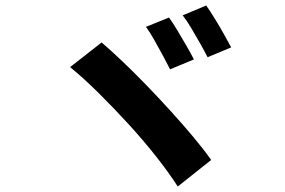

<svg xmlns="http://www.w3.org/2000/svg" viewBox="-20 -755 1040 701"><path d="M597 -691Q611 -672 628 -643.5Q645 -615 661.5 -586.5Q678 -558 688 -538L601 -502Q590 -524 574.5 -552.5Q559 -581 543 -609.5Q527 -638 513 -657ZM733 -735Q747 -715 764.5 -686.5Q782 -658 798 -629.5Q814 -601 824 -582L738 -546Q727 -568 711 -596Q695 -624 678.5 -652Q662 -680 647 -699ZM351 -600Q385 -571 427.5 -530.5Q470 -490 515.5 -443Q561 -396 605 -347.5Q649 -299 687 -253.5Q725 -208 751 -171L629 -74Q597 -124 550.5 -183Q504 -242 449.5 -301.5Q395 -361 340 -415.5Q285 -470 236 -510Z"/></svg>

Font: Farlight84_Sys_V01
Style: Bold
Weight: 700
Designer: Monotype Design Team, Nadine Chahine and Nizar Qandah
Foundry: Monotype Imaging Inc.
Version: Version 2.004;October 31, 2024;FontCreator 14.0.0.2814 64-bi